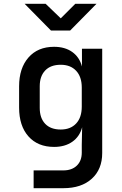

<svg xmlns="http://www.w3.org/2000/svg" viewBox="-20 -805 640 1005"><path d="M156 180V87H311Q356 87 382 62Q408 37 408 -6V-47L410 -139Q397 -90 358.5 -63Q320 -36 263 -36Q178 -36 129 -91Q80 -146 80 -242V-353Q80 -448 129 -504Q178 -560 263 -560Q320 -560 358 -533Q396 -506 409 -457V-550H515V-4Q515 81 460.5 130.5Q406 180 312 180ZM298 -127Q349 -127 378.5 -158.5Q408 -190 408 -247V-347Q408 -403 378.5 -434.5Q349 -466 298 -466Q245 -466 216.5 -436Q188 -406 188 -354V-240Q188 -187 216.5 -157Q245 -127 298 -127ZM247 -645 109 -785H219L298 -709L374 -785H485L347 -645Z"/></svg>

Font: JetBrains Mono SemiBold
Style: Regular
Weight: 472
Monospace: yes
Designer: Philipp Nurullin, Konstantin Bulenkov
Foundry: JetBrains
Version: Version 2.305; ttfautohint (v1.8.4.7-5d5b)